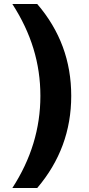

<svg xmlns="http://www.w3.org/2000/svg" viewBox="-20 -765 447 965"><path d="M42 180H167C281 46 338 -108 338 -283C338 -458 282 -611 167 -745H42C137 -598 183 -447 183 -283C183 -119 136 35 42 180Z"/></svg>

Font: Mluvka ExtraBold
Style: Regular
Weight: 800
Designer: Modified by Jiří Krblich, Original typeface by Gumpita Rahayu
Foundry: Gumpita Rahayu & Jiří Krblich
Version: Version 2.000;Glyphs 3.1.1 (3134)